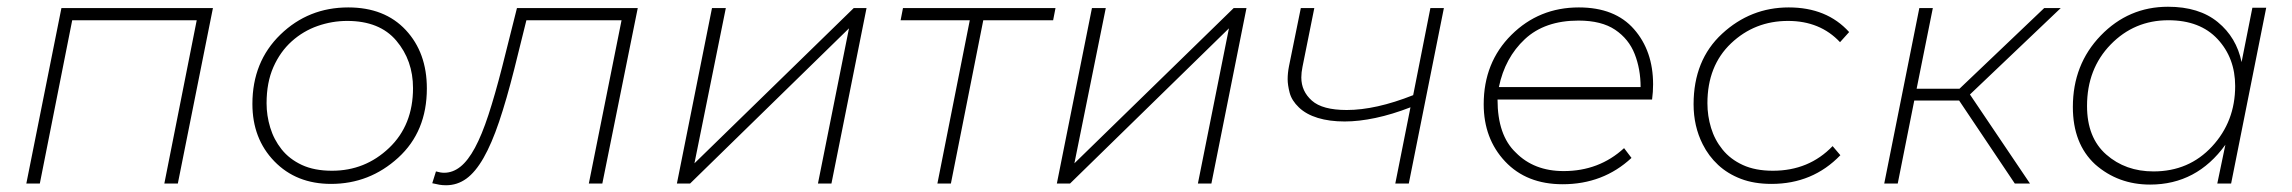

<svg xmlns="http://www.w3.org/2000/svg" viewBox="-20 -544 6792 569"><path d="M162 -520H611L507 0H467L563 -484H194L98 0H58Z M961 1Q858 1 793 -66Q728 -133 728 -236Q728 -361 811 -441.5Q894 -522 1012 -522Q1120 -522 1182.5 -455Q1245 -388 1245 -282Q1245 -154 1160 -76.5Q1075 1 961 1ZM964 -38Q1062 -38 1133 -105.5Q1204 -173 1204 -283Q1204 -365 1154.5 -423.5Q1105 -482 1009 -482Q964 -482 921.2 -467Q878.5 -452 844.5 -421.5Q810.5 -391 790.2 -345.2Q770 -299.5 770 -238Q770 -201.5 780.8 -166Q791.5 -130.5 814.5 -101.5Q837.5 -72.5 874.5 -55.2Q911.5 -38 964 -38Z M1272 -36Q1279 -34 1285 -33Q1291 -32 1296 -32Q1322 -32 1344.5 -50Q1367 -68 1387.5 -106Q1408 -144 1427.5 -203.5Q1447 -263 1468 -345L1512 -520H1870L1765 0H1725L1822 -484H1540L1504 -339Q1481 -248 1459 -183Q1437 -118 1413 -76Q1389 -34 1362 -14.5Q1335 5 1302 5Q1291 5 1282.5 3.5Q1274 2 1261 -1Z M2090 -520H2131L2038 -60L2510 -520H2548L2444 0H2404L2496 -460L2025 0H1986Z M2758 0 2854 -484H2649L2656 -520H3108L3101 -484H2894L2798 0Z M3216 -520H3257L3164 -60L3636 -520H3674L3570 0H3530L3622 -460L3151 0H3112Z M4219 -520H4259L4155 0H4115L4160 -226Q4106 -205 4056.5 -194.5Q4007 -184 3965 -184Q3920 -184 3885.5 -194.5Q3851 -205 3829.5 -225.5Q3808 -246 3802 -269Q3796 -292 3796 -309.5Q3796 -327.5 3800 -348L3835 -520H3875L3840 -346Q3836.5 -329 3836.5 -314.5Q3836.5 -273.5 3867.8 -245.8Q3899 -218 3971 -218Q4057 -218 4168 -262Z M4611 2Q4504 2 4440.5 -65.5Q4377 -133 4377 -235Q4377 -359 4459 -440.5Q4541 -522 4659 -522Q4766 -522 4822.5 -457.5Q4879 -393 4879 -294Q4879 -272 4876 -249H4418Q4418 -143 4472 -92Q4526 -37 4614 -37Q4719 -37 4793 -105L4815 -76Q4731 2 4611 2ZM4842 -286Q4842 -339 4824.5 -383.8Q4807 -428.5 4766.5 -455.8Q4726 -483 4658 -483Q4558 -483 4499 -428Q4440 -373 4422 -286Z M5230 1Q5178.5 1 5139.2 -14Q5100 -29 5071.8 -55.2Q5043.5 -81.5 5026 -116.5Q4999 -170 4999 -235Q4999 -366 5083.5 -444Q5168 -522 5281 -522Q5394 -522 5460 -449L5433 -419Q5374 -482 5279 -482Q5180 -482 5110 -415.5Q5040 -349 5040 -238Q5040 -200.5 5050.8 -165Q5061.5 -129.5 5084.8 -100.8Q5108 -72 5145 -55Q5182 -38 5234 -38Q5341 -38 5411 -111L5434 -84Q5352 1 5230 1Z M5668 -520H5708L5660 -281H5787L6038 -520H6087L5818 -264L5996 0H5951L5786 -246H5653L5604 0H5564Z M6352 3Q6257 3 6189 -57Q6123 -118 6123 -227Q6123 -353 6205.5 -438.5Q6288 -524 6405 -524Q6497 -524 6552.5 -478.5Q6608 -433 6623 -360L6655 -521H6696L6592 0H6551L6575 -115Q6490 3 6352 3ZM6362 -36Q6467 -36 6535.5 -110Q6604 -184 6604 -289Q6604 -372 6552 -428Q6500 -484 6406 -484Q6305 -484 6235 -412Q6165 -340 6165 -230Q6165 -136 6222 -86Q6279 -36 6362 -36Z"/></svg>

Font: Argentum Sans ExtraLight
Style: Italic
Weight: 200
Italic angle: -11°
Designer: Julieta Ulanovsky (font), Cristiano Sobral (main changes and remaster)
Foundry: Julieta Ulanovsky (font), Cristiano Sobral (main changes and remaster)
Version: Version 2.007;June 15, 2022;FontCreator 14.0.0.2814 64-bit; 